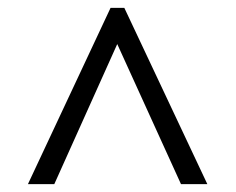

<svg xmlns="http://www.w3.org/2000/svg" viewBox="-20 -734 599 488"><path d="M51 -266 261 -714H296L507 -266H440L278 -622L118 -266Z"/></svg>

Font: Noto Serif Georgian
Style: Regular
Weight: 400
Designer: Monotype Design Team, Akaki Razmadze
Foundry: Google LLC
Version: Version 2.002